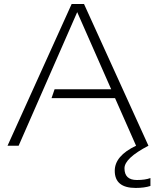

<svg xmlns="http://www.w3.org/2000/svg" viewBox="-20 -718 769 946"><path d="M71.8 0H17.1L333 -698.2H394L711.4 0Q593.3 61.5 593.3 111.3Q593.3 168.9 654.3 168.9Q695.8 168.9 721.2 159.2V198.2Q691.4 208 648.4 208Q545.4 208 545.4 123.5Q545.4 49.8 650.4 0L546.9 -234.4H233.9L249 -278.3H527.8L360.4 -658.2Z"/></svg>

Font: Sansation Light
Style: Light
Weight: 300
Designer: Bernd Montag
Version: Version 1.301